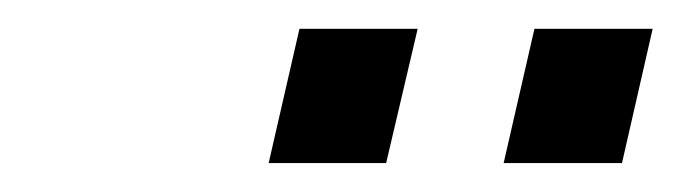

<svg xmlns="http://www.w3.org/2000/svg" viewBox="-20 -710 476 134"><path d="M167.5 -596.2 189 -689.9H271.5L249.5 -596.2ZM331.5 -596.2 353 -689.9H435.5L414.1 -596.2Z"/></svg>

Font: Acari Sans
Style: Italic
Weight: 400
Italic angle: -13°
Designer: Alfredo Marco Pradil and Stefan Peev
Foundry: Hanken Design Co.
Version: Version 1.045;January 11, 2019;FontCreator 11.5.0.2425 64-bi